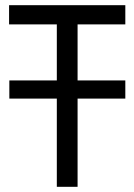

<svg xmlns="http://www.w3.org/2000/svg" viewBox="-20 -720 518 740"><path d="M463 -700V-626H279V-410H463V-340H279V0H199V-340H16V-410H199V-626H15V-700Z"/></svg>

Font: Tilda Sans
Style: Regular
Weight: 400
Designer: ParaType Ltd
Foundry: ParaType Ltd
Version: Version 1.002W